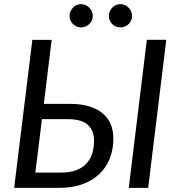

<svg xmlns="http://www.w3.org/2000/svg" viewBox="-20 -909 860 929"><path d="M276.5 -74Q316.5 -74 346.2 -84.5Q376 -95 395.8 -115Q415.5 -135 425.2 -163.2Q435 -191.5 435 -227.5Q435 -277.5 405 -305Q375 -332.5 308.5 -332.5H183L151 -74ZM318 -406.5Q373 -406.5 412.8 -394Q452.5 -381.5 478.2 -359.2Q504 -337 516.2 -306.5Q528.5 -276 528.5 -239.5Q528.5 -185.5 510.8 -141.2Q493 -97 459.2 -65.5Q425.5 -34 377 -17Q328.5 0 267.5 0H48.5L136.5 -716H230L192 -406.5ZM697 0H603L690.5 -716.5H784.5ZM429 -831.5Q429 -820 424.5 -810Q420 -800 412 -792.5Q404 -785 393.8 -780.8Q383.5 -776.5 372 -776.5Q361 -776.5 351 -780.8Q341 -785 333.2 -792.5Q325.5 -800 321 -810Q316.5 -820 316.5 -831.5Q316.5 -843.5 321 -853.8Q325.5 -864 333.2 -872Q341 -880 351 -884.5Q361 -889 372 -889Q383.5 -889 393.8 -884.5Q404 -880 412 -872Q420 -864 424.5 -853.8Q429 -843.5 429 -831.5ZM619 -831.5Q619 -820 614.5 -810Q610 -800 602.2 -792.5Q594.5 -785 584.2 -780.8Q574 -776.5 562.5 -776.5Q551 -776.5 540.8 -780.8Q530.5 -785 523 -792.5Q515.5 -800 511 -810Q506.5 -820 506.5 -831.5Q506.5 -843.5 511 -853.8Q515.5 -864 523 -872Q530.5 -880 540.8 -884.5Q551 -889 562.5 -889Q574 -889 584.2 -884.5Q594.5 -880 602.2 -872Q610 -864 614.5 -853.8Q619 -843.5 619 -831.5Z"/></svg>

Font: Lato 2
Style: Italic
Weight: 400
Italic angle: -7°
Designer: Lukasz Dziedzic with Adam Twardoch and Botio Nikoltchev
Foundry: tyPoland Lukasz Dziedzic
Version: Version 2.015; 2015-08-06; http://www.latofonts.com/